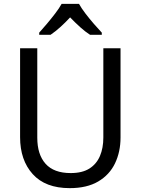

<svg xmlns="http://www.w3.org/2000/svg" viewBox="-20 -964 729 994"><path d="M604 -252Q604 -178 575.5 -118.5Q547 -59 488.5 -24.5Q430 10 341 10Q215 10 149.5 -62.5Q84 -135 84 -254V-714H173V-251Q173 -164 216 -116Q259 -68 346 -68Q406 -68 443 -91.5Q480 -115 497.5 -156.5Q515 -198 515 -252V-714H604ZM389 -944Q401 -922 422 -894.5Q443 -867 466 -840.5Q489 -814 507 -795V-784H446Q421 -800 395 -823.5Q369 -847 343 -874Q318 -847 292.5 -824Q267 -801 242 -784H183V-795Q201 -815 223 -841Q245 -867 266 -894.5Q287 -922 299 -944Z"/></svg>

Font: Noto Sans Display
Style: Regular
Weight: 400
Designer: Monotype Design Team
Foundry: Monotype Imaging Inc.
Version: Version 2.003